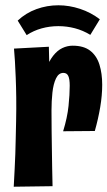

<svg xmlns="http://www.w3.org/2000/svg" viewBox="-20 -705 407 727"><path d="M219 -208Q235 -260 239.5 -304Q244 -348 244 -380Q244 -406 238.5 -417.5Q233 -429 220 -429Q202 -429 192 -408Q182 -387 178.5 -354.5Q175 -322 175 -287L128 -244Q128 -310 134.5 -358.5Q141 -407 153 -440Q165 -473 181 -493.5Q197 -514 216 -523Q235 -532 255 -532Q297 -532 321.5 -513Q346 -494 356.5 -460.5Q367 -427 367 -384Q367 -344 359.5 -299.5Q352 -255 339 -209ZM32 2Q34 -36 35.5 -65Q37 -94 38 -122Q39 -150 39.5 -179.5Q40 -209 41 -246Q42 -294 41.5 -335.5Q41 -377 39.5 -412Q38 -447 36.5 -474Q35 -501 33 -521L165 -528Q166 -498 166.5 -464Q167 -430 169.5 -387.5Q172 -345 175 -287Q175 -244 175.5 -207.5Q176 -171 176.5 -137.5Q177 -104 177.5 -70.5Q178 -37 179 0ZM81 -572 47 -627Q78 -656 118 -670.5Q158 -685 201 -685Q242 -685 283 -671.5Q324 -658 358 -632L322 -573Q294 -590 263.5 -598Q233 -606 201 -606Q168 -606 137.5 -597.5Q107 -589 81 -572Z"/></svg>

Font: Truculenta Black
Style: Regular
Weight: 900
Version: Version 1.002